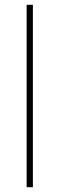

<svg xmlns="http://www.w3.org/2000/svg" viewBox="-20 -780 247 800"><path d="M117 0H91V-760H117Z"/></svg>

Font: Noto Sans Thai Thin
Style: Regular
Weight: 250
Designer: Monotype Design Team
Foundry: Monotype Imaging Inc.
Version: Version 2.001